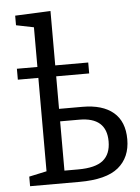

<svg xmlns="http://www.w3.org/2000/svg" viewBox="-54 -815 627 858"><g transform="rotate(-5 259.0 -386.0)"><path d="M46 0V-43L125 -60V-479H33V-528H125V-706L46 -722V-765L205 -772V-528H353V-479H205V-333H310Q400 -333 448.5 -292Q497 -251 497 -171Q497 -90 442.5 -45Q388 0 267 0ZM291 -277H205V-56H267Q344 -56 378.5 -84Q413 -112 413 -169Q413 -277 291 -277Z"/></g></svg>

Font: Bitter
Style: Regular
Weight: 400
Designer: Sol Matas, and Bitter project Authors
Foundry: Sol Matas
Version: Version 2.001